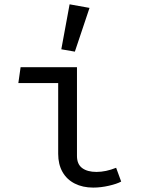

<svg xmlns="http://www.w3.org/2000/svg" viewBox="-20 -848 655 880"><path d="M246.7 -467.2H64.1L74.4 -540H332.8V-133.3Q332.8 -95.4 356.7 -77.7Q380.5 -60 422.1 -60Q465.1 -60 512.3 -79L535.4 -15.9Q515.9 -5.1 479 3.3Q442.1 11.8 407.2 11.8Q359 11.8 322.6 -6.7Q286.2 -25.1 266.4 -60Q246.7 -94.9 246.7 -143.1ZM261 -622.1 299 -828.2 390.3 -811.8 323.1 -611.3Z"/></svg>

Font: Fira Code
Style: Regular
Weight: 400
Designer: Carrois Corporate, Edenspiekermann AG, Nikita Prokopov
Foundry: Carrois Corporate, Edenspiekermann AG, Nikita Prokopov
Version: Version 5.002